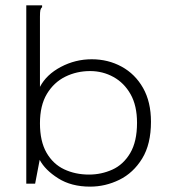

<svg xmlns="http://www.w3.org/2000/svg" viewBox="-20 -685 640 716"><path d="M316 11Q246 11 197 -20Q148 -51 128 -89L111 0H78V-665H137V-658Q132 -654 130.5 -647Q129 -640 129 -623V-361Q153 -407 207 -435.5Q261 -464 322 -464Q383 -464 433.5 -436.5Q484 -409 513.5 -357Q543 -305 543 -231Q543 -147 510 -93.5Q477 -40 425 -14.5Q373 11 316 11ZM312 -34Q358 -34 399 -52.5Q440 -71 465.5 -114Q491 -157 491 -227Q491 -291 467 -333.5Q443 -376 403 -398Q363 -420 316 -420Q266 -420 223.5 -399Q181 -378 155 -335Q129 -292 129 -225Q129 -158 153.5 -115.5Q178 -73 219.5 -53.5Q261 -34 312 -34Z"/></svg>

Font: Inconsolata Expanded Light
Style: Regular
Weight: 300
Width: 7
Monospace: yes
Designer: Raph Levien, Cyreal, Brenton Simpson
Foundry: Raph Levien, Cyreal, Google
Version: Version 3.001; ttfautohint (v1.8.2.53-6de2)